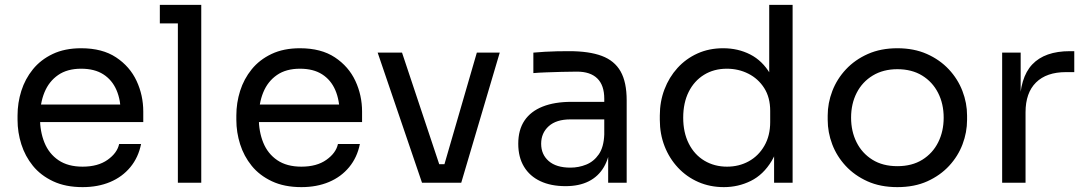

<svg xmlns="http://www.w3.org/2000/svg" viewBox="-20 -750 4451 788"><path d="M319 18Q249 18 198 -6Q147 -30 115 -69.5Q83 -109 67.5 -158Q52 -207 52 -258V-276Q52 -328 67.5 -377Q83 -426 115 -465.5Q147 -505 196.5 -528.5Q246 -552 313 -552Q400 -552 456.5 -514.5Q513 -477 540.5 -418Q568 -359 568 -292V-249H94V-321H498L476 -282Q476 -339 458 -380.5Q440 -422 404 -445Q368 -468 313 -468Q256 -468 218.5 -442Q181 -416 162.5 -371Q144 -326 144 -267Q144 -210 162.5 -164.5Q181 -119 220 -92.5Q259 -66 319 -66Q382 -66 421.5 -94Q461 -122 469 -159H559Q548 -104 515 -64Q482 -24 432 -3Q382 18 319 18Z M710 0V-730H806V0ZM636 -654V-730H806V-654Z M1217 18Q1147 18 1096 -6Q1045 -30 1013 -69.5Q981 -109 965.5 -158Q950 -207 950 -258V-276Q950 -328 965.5 -377Q981 -426 1013 -465.5Q1045 -505 1094.5 -528.5Q1144 -552 1211 -552Q1298 -552 1354.5 -514.5Q1411 -477 1438.5 -418Q1466 -359 1466 -292V-249H992V-321H1396L1374 -282Q1374 -339 1356 -380.5Q1338 -422 1302 -445Q1266 -468 1211 -468Q1154 -468 1116.5 -442Q1079 -416 1060.5 -371Q1042 -326 1042 -267Q1042 -210 1060.5 -164.5Q1079 -119 1118 -92.5Q1157 -66 1217 -66Q1280 -66 1319.5 -94Q1359 -122 1367 -159H1457Q1446 -104 1413 -64Q1380 -24 1330 -3Q1280 18 1217 18Z M1712 0 1530 -534H1630L1808 0ZM1736 0V-76H1852V0ZM1782 0 1937 -534H2031L1873 0Z M2476 0V-160H2460V-345Q2460 -400 2431.5 -428Q2403 -456 2348 -456Q2317 -456 2284 -455Q2251 -454 2221 -453Q2191 -452 2169 -450V-534Q2191 -536 2215.5 -537.5Q2240 -539 2266 -539.5Q2292 -540 2316 -540Q2398 -540 2450 -520.5Q2502 -501 2527 -457Q2552 -413 2552 -338V0ZM2301 14Q2241 14 2197.5 -6.5Q2154 -27 2130.5 -66Q2107 -105 2107 -160Q2107 -217 2132.5 -255Q2158 -293 2207 -312.5Q2256 -332 2325 -332H2470V-260H2321Q2263 -260 2232 -232Q2201 -204 2201 -160Q2201 -116 2232 -89Q2263 -62 2321 -62Q2355 -62 2386 -74.5Q2417 -87 2437.5 -116.5Q2458 -146 2460 -198L2486 -160Q2481 -103 2458.5 -64.5Q2436 -26 2396.5 -6Q2357 14 2301 14Z M2951 18Q2894 18 2846 -3Q2798 -24 2762.5 -62Q2727 -100 2707.5 -150Q2688 -200 2688 -258V-276Q2688 -333 2707 -383Q2726 -433 2760.5 -471Q2795 -509 2842.5 -530.5Q2890 -552 2948 -552Q3009 -552 3059 -526.5Q3109 -501 3141 -447Q3173 -393 3177 -307L3137 -371V-730H3233V0H3157V-237H3185Q3181 -146 3147 -89.5Q3113 -33 3061.5 -7.5Q3010 18 2951 18ZM2964 -66Q3013 -66 3053 -88Q3093 -110 3117 -151.5Q3141 -193 3141 -249V-295Q3141 -350 3116.5 -388.5Q3092 -427 3051.5 -447.5Q3011 -468 2963 -468Q2910 -468 2869.5 -443Q2829 -418 2806.5 -373Q2784 -328 2784 -267Q2784 -206 2807 -160.5Q2830 -115 2871 -90.5Q2912 -66 2964 -66Z M3663 18Q3593 18 3540 -6Q3487 -30 3450.5 -69.5Q3414 -109 3395.5 -158Q3377 -207 3377 -258V-276Q3377 -327 3396 -376.5Q3415 -426 3452 -465.5Q3489 -505 3542 -528.5Q3595 -552 3663 -552Q3731 -552 3784 -528.5Q3837 -505 3874 -465.5Q3911 -426 3930 -376.5Q3949 -327 3949 -276V-258Q3949 -207 3930.5 -158Q3912 -109 3875.5 -69.5Q3839 -30 3786 -6Q3733 18 3663 18ZM3663 -68Q3723 -68 3765.5 -94.5Q3808 -121 3830.5 -166Q3853 -211 3853 -267Q3853 -324 3830 -369Q3807 -414 3764.5 -440Q3722 -466 3663 -466Q3605 -466 3562 -440Q3519 -414 3496 -369Q3473 -324 3473 -267Q3473 -211 3495.5 -166Q3518 -121 3560.5 -94.5Q3603 -68 3663 -68Z M4093 0V-534H4169V-314H4165Q4165 -431 4216.5 -485.5Q4268 -540 4371 -540H4389V-454H4355Q4275 -454 4232 -411.5Q4189 -369 4189 -289V0Z"/></svg>

Font: SVN-Sora Variable
Style: Regular
Weight: 400
Designer: Jonathan Barnbrook, Julián Moncada
Foundry: Barnbrook Fonts
Version: Version 2.000 - Viet hoa boi STYLEno.1 Fonts